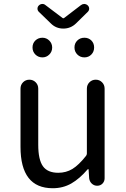

<svg xmlns="http://www.w3.org/2000/svg" viewBox="-20 -951 646 983"><path d="M250 12.7Q85 12.7 85 -199.2V-497.1Q85 -516.6 98.1 -529.8Q111.3 -543 130.4 -543Q149.4 -543 162.6 -529.8Q175.8 -516.6 175.8 -497.1V-210Q175.8 -133.8 199.7 -100.1Q223.6 -66.4 278.3 -66.4Q318.4 -66.4 350.6 -85.9Q382.8 -105.5 419.9 -152.3Q424.8 -158.2 424.8 -165V-497.1Q424.8 -516.6 438 -529.8Q451.2 -543 470.2 -543Q489.3 -543 502.4 -529.8Q515.6 -516.6 515.6 -497.1V-38.1Q515.6 -22.5 504.9 -11.2Q494.1 0 477.5 0Q461.9 0 450.2 -10.7Q438.5 -21.5 436.5 -38.1L433.6 -84Q432.6 -85 431.2 -85Q429.7 -85 428.7 -84Q387.7 -36.1 345.2 -11.7Q302.7 12.7 250 12.7ZM178.7 -922.9Q185.5 -929.7 195.3 -930.7Q196.3 -930.7 197.3 -930.7Q206.1 -930.7 212.9 -924.8L300.8 -858.4Q301.8 -857.4 303.7 -857.4Q305.7 -857.4 307.6 -858.4L394.5 -924.8Q402.3 -930.7 411.1 -930.7Q412.1 -930.7 412.1 -930.7Q422.9 -929.7 429.7 -922.9Q436.5 -916 436.5 -906.7Q436.5 -897.5 429.7 -890.6L369.1 -831.1Q341.8 -804.7 304.2 -804.7Q266.6 -804.7 240.2 -831.1L178.7 -890.6Q171.9 -897.5 171.9 -906.7Q171.9 -916 178.7 -922.9ZM197.3 -657.2Q175.8 -657.2 161.1 -671.9Q146.5 -686.5 146.5 -708Q146.5 -729.5 161.1 -743.7Q175.8 -757.8 197.3 -757.8Q217.8 -757.8 232.4 -743.2Q247.1 -728.5 247.1 -707.5Q247.1 -686.5 232.4 -671.9Q217.8 -657.2 197.3 -657.2ZM447.8 -671.9Q433.6 -657.2 412.1 -657.2Q390.6 -657.2 376 -671.9Q361.3 -686.5 361.3 -708Q361.3 -729.5 376 -743.7Q390.6 -757.8 412.1 -757.8Q433.6 -757.8 447.8 -743.7Q461.9 -729.5 461.9 -708Q461.9 -686.5 447.8 -671.9Z"/></svg>

Font: Gen Jyuu Gothic P Regular
Style: Regular
Weight: 400
Designer: [Source Han Sans]
Ryoko NISHIZUKA  (kana & ideographs); Paul D. Hunt (Latin, Greek & Cyrillic); Wenlong ZHANG  (bopomofo
Version: Version 1.002.20150607